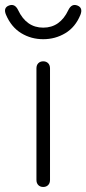

<svg xmlns="http://www.w3.org/2000/svg" viewBox="-63 -739 344 764"><path d="M109 5Q97 5 89.5 -2.5Q82 -10 82 -23V-467Q82 -480 89.5 -487.5Q97 -495 109 -495Q121 -495 128.5 -487.5Q136 -480 136 -467V-23Q136 -10 128.5 -2.5Q121 5 109 5ZM109 -583Q61 -583 21.5 -607Q-18 -631 -39 -680Q-51 -708 -27.5 -717Q-4 -726 9 -699Q42 -629 109 -629Q176 -629 209 -699Q222 -726 245 -717Q268 -708 257 -680Q237 -631 197 -607Q157 -583 109 -583Z"/></svg>

Font: Nunito VF Beta Light
Style: Regular
Weight: 300
Designer: Vernon Adams
Foundry: newtypography
Version: Version 3.001